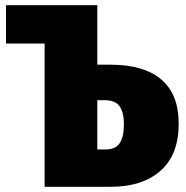

<svg xmlns="http://www.w3.org/2000/svg" viewBox="-20 -716 712 736"><path d="M665 -242Q665 -123 595.5 -61.5Q526 0 405 0H151V-549H3V-696H354L353 -695V-468H404Q531 -468 598 -411.5Q665 -355 665 -242ZM455 -240Q455 -285 438.5 -308.5Q422 -332 380 -332H353V-143H385Q423 -143 439 -167.5Q455 -192 455 -240Z"/></svg>

Font: Fira Sans Condensed Black
Style: Regular
Weight: 900
Width: 3
Designer: Carrois Corporate & Edenspiekermann AG
Foundry: Carrois Corporate GbR & Edenspiekermann AG
Version: Version 4.203